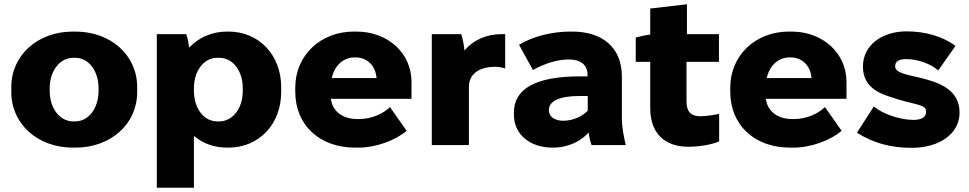

<svg xmlns="http://www.w3.org/2000/svg" viewBox="-20 -680 4541 900"><path d="M322 12H333C500 12 623 -99 623 -248V-272C623 -421 500 -532 333 -532H322C156 -532 33 -421 33 -272V-248C33 -99 156 12 322 12ZM323 -111C261 -111 213 -171 213 -254V-266C213 -349 261 -409 323 -409H333C395 -409 442 -349 442 -266V-254C442 -171 394 -111 333 -111Z M715 200H889V-43C930 -8 984 12 1044 12H1051C1194 12 1298 -98 1298 -248V-272C1298 -422 1194 -532 1051 -532H1044C973 -532 911 -504 867 -457C864 -478 859 -504 853 -520H715ZM998 -111C936 -111 889 -171 889 -254V-266C889 -349 936 -409 998 -409H1008C1071 -409 1118 -349 1118 -266V-254C1118 -171 1070 -111 1008 -111Z M1645 12H1663C1742 12 1836 -23 1886 -67L1808 -178C1776 -147 1722 -122 1664 -122H1655C1587 -122 1539 -157 1531 -216V-217H1909V-296C1909 -430 1799 -532 1651 -532H1639C1482 -532 1364 -420 1364 -269V-251C1364 -92 1479 12 1645 12ZM1535 -314C1549 -375 1591 -411 1643 -411H1646C1703 -411 1741 -370 1745 -314Z M2004 0H2178V-273C2178 -329 2220 -367 2303 -367C2318 -367 2336 -363 2348 -359V-520H2332C2258 -520 2197 -491 2157 -443C2156 -464 2149 -499 2142 -520H2004Z M2570 12C2647 12 2705 -20 2739 -59C2742 -36 2747 -17 2753 0H2913C2903 -45 2895 -84 2895 -130V-322C2895 -455 2806 -532 2663 -532H2652C2565 -532 2475 -508 2413 -470L2478 -352C2535 -383 2593 -401 2643 -401H2648C2707 -401 2734 -371 2734 -331V-322H2698C2492 -322 2389 -264 2389 -153V-142C2389 -50 2464 12 2570 12ZM2620 -114C2580 -114 2553 -134 2553 -161V-165C2553 -206 2602 -230 2697 -230H2735V-161C2705 -130 2660 -114 2620 -114Z M3207 8C3249 8 3311 0 3351 -17V-146C3331 -142 3289 -135 3263 -135C3221 -135 3198 -154 3198 -205V-390H3350V-520H3200V-660L3028 -640V-518C3004 -515 2977 -509 2960 -504V-390H3028V-173C3028 -56 3095 8 3207 8Z M3684 12H3702C3781 12 3875 -23 3925 -67L3847 -178C3815 -147 3761 -122 3703 -122H3694C3626 -122 3578 -157 3570 -216V-217H3948V-296C3948 -430 3838 -532 3690 -532H3678C3521 -532 3403 -420 3403 -269V-251C3403 -92 3518 12 3684 12ZM3574 -314C3588 -375 3630 -411 3682 -411H3685C3742 -411 3780 -370 3784 -314Z M4254 13C4383 13 4478 -53 4478 -152C4478 -261 4380 -294 4295 -315C4226 -331 4176 -339 4176 -369C4176 -390 4190 -403 4228 -403C4281 -403 4343 -381 4378 -350L4459 -465C4399 -509 4318 -533 4230 -533C4115 -533 4025 -469 4025 -368C4025 -288 4079 -250 4141 -230C4267 -185 4321 -195 4321 -157C4321 -131 4301 -118 4261 -118C4199 -118 4117 -146 4076 -181L3997 -58C4073 -10 4153 13 4254 13Z"/></svg>

Font: Fixel Display ExtraBold
Style: Regular
Weight: 800
Designer: AlfaBravo + MacPaw
Foundry: Kyrylo Tkachov, Marchela Mozhyna, Serhii Makarenko, Maria Weinstein, Zakhar Kryvoshyya
Version: Version 1.211